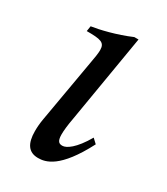

<svg xmlns="http://www.w3.org/2000/svg" viewBox="-129 -518 521 599"><g transform="rotate(30 131.5 -218.5)"><path d="M240 -107 224 -122C193 -68 166 -51 152 -51C141 -51 132 -54 132 -81C132 -94 134 -114 139 -141L192 -457H177C126 -435 70 -422 42 -418L39 -399C89 -399 105 -396 105 -368C105 -356 102 -339 98 -317L59 -93C56 -76 55 -61 55 -48C55 -3 71 20 105 20C132 20 179 11 240 -107Z"/></g></svg>

Font: Temporarium
Style: Italic
Weight: 400
Italic angle: -7°
Version: Version 1.1